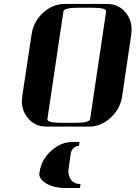

<svg xmlns="http://www.w3.org/2000/svg" viewBox="-20 -635 681 963"><path d="M89.8 -127.9Q89.8 -136.2 91.8 -153.8L138.2 -460.9Q147 -525.4 194.8 -569.8Q244.1 -615.2 303.2 -615.2H517.1Q576.7 -615.2 611.8 -569.8Q640.1 -534.2 640.1 -486.8Q640.1 -478.5 638.2 -460.9L592.8 -153.8Q584 -90.3 535.2 -44.9Q486.3 0 426.8 0H212.9Q152.8 0 118.2 -44.9Q89.8 -80.6 89.8 -127.9ZM176.8 236.8Q176.8 235.8 177.5 233.9Q178.2 231.9 178.2 231V230Q187 165.5 235.8 122.1Q284.7 77.1 344.2 77.1H378.9L376 96.2Q362.3 96.2 350.1 106.9Q337.9 117.7 335 133.8L324.2 210.9Q323.2 215.8 323.2 224.1Q323.2 248.5 335.9 266.1Q352.1 288.1 383.8 288.1L380.9 308.1H310.1Q251 308.1 211.9 285.2Q176.8 263.7 176.8 236.8ZM217.8 -38.1Q214.8 -19 287.1 -19H358.9Q429.2 -19 432.1 -38.1L512.2 -577.1Q515.1 -596.2 443.8 -596.2H372.1Q300.8 -596.2 297.9 -577.1Z"/></svg>

Font: Hjet
Style: Italic
Weight: 400
Designer: T. Christopher White
Version: Version 1.2